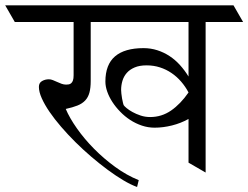

<svg xmlns="http://www.w3.org/2000/svg" viewBox="-62 -665 957 740"><path d="M664.6 -206.5Q634.8 -189.9 600.6 -181.4Q566.4 -172.9 533.7 -172.9Q508.8 -172.9 484.9 -180.9Q460.9 -189 439.9 -202.6Q418.9 -216.3 401.4 -234.4Q383.8 -252.4 371.1 -272Q358.4 -291.5 351.3 -311.8Q344.2 -332 344.2 -350.6Q344.2 -416 381.3 -447.8Q418.5 -479.5 491.2 -479.5Q519 -479.5 544.2 -471.4Q569.3 -463.4 591.3 -449Q613.3 -434.6 631.6 -414.3Q649.9 -394 664.6 -370.1V-580.1H287.6V-353Q287.6 -326.2 282.7 -308.1Q277.8 -290 266.4 -277.8Q254.9 -265.6 236.6 -258.3Q218.3 -251 191.4 -245.1Q206.1 -210.4 234.4 -170.2Q262.7 -129.9 300.3 -91.8Q337.9 -53.7 382.1 -21.5Q426.3 10.7 472.7 29.3L466.3 55.7Q441.9 46.9 412.8 29.5Q383.8 12.2 352.8 -10.7Q321.8 -33.7 290 -60.8Q258.3 -87.9 228.8 -117.2Q199.2 -146.5 173.6 -176.3Q147.9 -206.1 128.9 -233.9Q109.9 -261.7 98.9 -286.4Q87.9 -311 87.9 -330.1Q87.9 -345.7 99.9 -352.5Q111.8 -359.4 126.5 -359.4Q133.8 -359.4 141.8 -356.2Q149.9 -353 158.4 -349.1Q167 -345.2 175.5 -342Q184.1 -338.9 192.9 -338.9Q198.2 -338.9 203.4 -339.8Q208.5 -340.8 212.6 -344.5Q216.8 -348.1 219.2 -355.2Q221.7 -362.3 221.7 -375V-580.1H-4.9L-42 -644.5H837.9L875 -580.1H730.5V0L664.6 -38.1ZM664.6 -308.6Q652.8 -331.1 636.2 -350.3Q619.6 -369.6 599.1 -383.5Q578.6 -397.5 554.4 -405.3Q530.3 -413.1 502.9 -413.1Q475.6 -413.1 456.8 -405Q438 -397 426.5 -383.8Q415 -370.6 409.9 -353.5Q404.8 -336.4 404.8 -318.4Q404.8 -313 405.8 -304Q406.7 -294.9 408.4 -285.6Q410.2 -276.4 411.9 -269Q413.6 -261.7 415 -259.3Q417 -255.9 426 -248.3Q435.1 -240.7 448.7 -233.2Q462.4 -225.6 480 -219.7Q497.6 -213.9 516.6 -213.9Q561 -213.9 597.4 -239Q633.8 -264.2 664.6 -308.6Z"/></svg>

Font: Kurinto Seri
Style: Regular
Weight: 400
Designer: Kurinto was developed by Clint Goss from a range of fonts that are compatible with the SIL Open Font License Version 1.1
Foundry: Clinton F. Goss
Version: Version 2.196; July 25, 2020